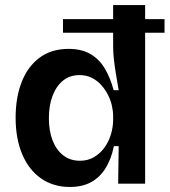

<svg xmlns="http://www.w3.org/2000/svg" viewBox="-20 -729 673 762"><path d="M230 -653H633V-599H230ZM257 13Q192 13 143.5 -20.5Q95 -54 68.5 -116Q42 -178 42 -262Q42 -342 66 -403.5Q90 -465 137 -500Q184 -535 252 -535Q304 -535 339 -514.5Q374 -494 396 -457Q418 -420 431 -371H451Q446 -402 440.5 -433.5Q435 -465 432 -493.5Q429 -522 429 -544V-709H556V-255V0H449L451 -149H432Q421 -96 398 -60Q375 -24 340.5 -5.5Q306 13 257 13ZM297 -91Q330 -91 355 -106.5Q380 -122 396.5 -146Q413 -170 421 -198.5Q429 -227 429 -252V-268Q429 -288 424 -310Q419 -332 408 -353.5Q397 -375 381 -392.5Q365 -410 343.5 -420.5Q322 -431 296 -431Q257 -431 230 -409Q203 -387 188.5 -348.5Q174 -310 174 -260Q174 -209 189 -171Q204 -133 231.5 -112Q259 -91 297 -91Z"/></svg>

Font: Bricolage Grotesque 17pt SemiBold
Style: Regular
Weight: 600
Version: Version 1.001;gftools[0.9.33.dev8+g029e19f]